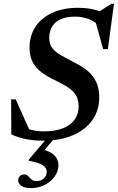

<svg xmlns="http://www.w3.org/2000/svg" viewBox="-20 -728 620 1010"><path d="M509.5 -586.5Q481 -613.5 448.8 -627Q416.5 -640.5 373 -640.5Q330 -640.5 300 -627.2Q270 -614 254.5 -588.8Q239 -563.5 239 -527.5Q239 -495.5 255.5 -474.5Q272 -453.5 302 -436.5Q332 -419.5 372.5 -398.5Q413.5 -378.5 442.2 -354Q471 -329.5 486.5 -296.2Q502 -263 502 -216.5Q502 -147.5 465.5 -96Q429 -44.5 362.8 -16.2Q296.5 12 207.5 12Q157.5 12 117.5 4Q77.5 -4 39.5 -21L38.5 -205.5H62.5L144.5 -22.5L93.5 -63Q123.5 -49.5 151.2 -43.2Q179 -37 210 -37Q270 -37 310.8 -53Q351.5 -69 372.5 -98.5Q393.5 -128 393.5 -168.5Q393.5 -199 382.5 -220.8Q371.5 -242.5 351.8 -258.2Q332 -274 306.2 -287.2Q280.5 -300.5 251.5 -315Q213 -334.5 187 -357Q161 -379.5 148.2 -409Q135.5 -438.5 135.5 -478Q135.5 -540.5 166.8 -587.5Q198 -634.5 255.5 -660.8Q313 -687 390 -687Q426.5 -687 458.8 -681Q491 -675 526 -661L496 -663.5L565.5 -708H579.5L547.5 -469.5H522.5L474.5 -643ZM141.5 261.5Q108 261.5 91.8 249Q75.5 236.5 75.5 220.5Q75.5 208 84 198.8Q92.5 189.5 107.5 189.5Q120 189.5 127.8 198Q135.5 206.5 145 215.5Q154.5 224.5 171.5 224.5Q196.5 224.5 211.2 210.2Q226 196 226 174.5Q226 156 206 141.8Q186 127.5 130.5 117.5L132.5 110.5L246 -23.5H285.5L175.5 107.5L191.5 55Q246.5 67.5 267 90Q287.5 112.5 287.5 139.5Q287.5 171.5 268.5 199.2Q249.5 227 216.5 244.2Q183.5 261.5 141.5 261.5Z"/></svg>

Font: Newsreader 24pt SemiBold
Style: Italic
Weight: 600
Italic angle: -17°
Designer: Hugues Gentile
Foundry: Production Type
Version: Version 1.003